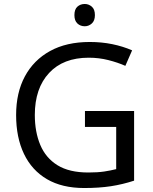

<svg xmlns="http://www.w3.org/2000/svg" viewBox="-20 -935 768 965"><path d="M407 -377H654V-27Q596 -8 537 1Q478 10 403 10Q292 10 216 -34.5Q140 -79 100.5 -161.5Q61 -244 61 -357Q61 -469 105 -551Q149 -633 231.5 -678.5Q314 -724 431 -724Q491 -724 544.5 -713Q598 -702 644 -682L610 -604Q572 -621 524.5 -633Q477 -645 426 -645Q298 -645 226.5 -568Q155 -491 155 -357Q155 -272 182.5 -206.5Q210 -141 269 -104.5Q328 -68 424 -68Q471 -68 504 -73Q537 -78 564 -85V-297H407ZM406 -915Q426 -915 441.5 -901.5Q457 -888 457 -859Q457 -831 441.5 -817Q426 -803 406 -803Q384 -803 369 -817Q354 -831 354 -859Q354 -888 369 -901.5Q384 -915 406 -915Z"/></svg>

Font: Noto Sans Sogdian
Style: Regular
Weight: 400
Designer: Monotype Design Team
Foundry: Monotype Imaging Inc.
Version: Version 2.002; ttfautohint (v1.8.4.7-5d5b)